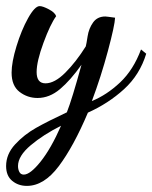

<svg xmlns="http://www.w3.org/2000/svg" viewBox="-40 -329 499 629"><path d="M-20 215Q-20 176 9.5 144Q39 112 78 90Q117 68 179 39Q196 -4 227 -117Q191 -66 156.5 -37Q122 -8 83 -8Q50 -8 24 -28Q-2 -48 -2 -91Q-2 -125 14 -177.5Q30 -230 52 -269.5Q74 -309 90 -309Q100 -309 120 -298.5Q140 -288 144 -276Q125 -250 102.5 -189Q80 -128 80 -93Q80 -56 109 -56Q139 -56 174 -91Q209 -126 241 -177Q243 -184 247 -210Q251 -236 265 -255.5Q279 -275 305 -275Q309 -275 337 -271Q336 -246 313.5 -162Q291 -78 261 2Q310 -18 353.5 -59Q397 -100 422 -167L439 -153Q418 -84 366.5 -37Q315 10 248 40Q201 151 152.5 215.5Q104 280 48 280Q20 280 0 263.5Q-20 247 -20 215ZM160 83Q102 112 60.5 147Q19 182 19 215Q19 226 23.5 234.5Q28 243 38 243Q59 243 93 200.5Q127 158 160 83Z"/></svg>

Font: Dancing Script
Style: Bold
Weight: 700
Designer: Pablo Impallari
Foundry: Pablo Impallari
Version: Version 2.000